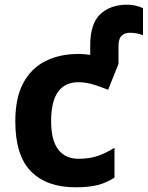

<svg xmlns="http://www.w3.org/2000/svg" viewBox="-20 -785 627 815"><path d="M300 10Q178 10 111.5 -57.5Q45 -125 45 -270Q45 -370 79 -433Q113 -496 173.5 -526Q234 -556 313 -556Q326 -556 338.5 -555Q351 -554 363 -552V-593Q363 -685 406 -725Q449 -765 518 -765Q541 -765 559.5 -760Q578 -755 587 -750V-636Q579 -639 564 -642.5Q549 -646 532 -646Q509 -646 496 -633Q483 -620 483 -590V-514L439 -404Q404 -418 373.5 -427Q343 -436 313 -436Q197 -436 197 -271Q197 -189 227.5 -150Q258 -111 313 -111Q360 -111 396 -123.5Q432 -136 466 -158V-31Q432 -9 394.5 0.5Q357 10 300 10Z"/></svg>

Font: Noto Sans IKEA
Style: Bold
Weight: 600
Designer: Monotype Design Team
Foundry: Monotype Imaging Inc.
Version: Version 2.001